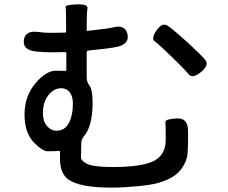

<svg xmlns="http://www.w3.org/2000/svg" viewBox="-20 -809 1040 877"><path d="M489 48Q343 48 291 10Q254 -18 254 -83V-115Q254 -120 249 -120Q229 -118 197 -118Q175 -118 137 -156Q92 -201 92 -285Q92 -369 141 -427.5Q190 -486 235 -486Q266 -486 278 -485Q283 -485 283 -490V-566Q283 -571 278 -571Q252 -570 221 -570Q180 -570 143 -574Q83 -581 89 -626Q95 -671 154 -663Q180 -659 216 -659Q246 -659 276 -660Q282 -660 282 -665V-692Q282 -767 279.5 -777Q277 -787 330 -789Q383 -791 379.5 -770.5Q376 -750 376 -692V-672Q376 -667 381 -668Q478 -679 493 -683Q551 -699 562 -654Q573 -608 514 -595Q483 -588 383 -578Q376 -577 376 -570V-455Q376 -435 388 -419Q403 -399 403 -341Q403 -232 363 -186Q351 -172 351 -153V-148Q350 -118 350 -88Q350 -77 373 -63Q402 -46 496 -46Q599 -46 658 -64Q737 -88 737 -171Q737 -238 735.5 -251.5Q734 -265 786 -268Q839 -272 839 -210V-174Q839 -143 837 -112Q835 -72 805 -33Q775 6 701 27Q670 36 604 42Q543 48 489 48ZM239 -212Q277 -212 296 -250Q313 -283 313 -336Q313 -369 298.5 -387.5Q284 -406 260 -406Q225 -406 200.5 -373.5Q176 -341 176 -292Q176 -255 194.5 -233.5Q213 -212 239 -212ZM898 -480Q859 -448 841.5 -470Q824 -492 764.5 -549.5Q705 -607 687 -620Q669 -633 695 -670Q721 -708 746.5 -691Q772 -674 837 -615Q898 -559 917.5 -535.5Q937 -512 898 -480Z"/></svg>

Font: Resource Han Rounded KR Medium
Style: Regular
Weight: 500
Designer: Cyano Hao (round all glyphs); Ryoko NISHIZUKA 西塚涼子 (kana, bopomofo & ideographs); Paul D. Hunt (Latin, Greek & Cyrillic)
Foundry: Cyano Hao
Version: 0.990